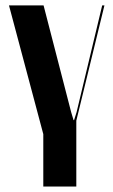

<svg xmlns="http://www.w3.org/2000/svg" viewBox="-20 -515 419 710"><path d="M366.2 -495.1 262.2 -68.8V174.8H140.1V-19L13.2 -495.1H141.1L243.2 -100.1L252 -70.8H253.9L263.2 -100.1L357.9 -495.1Z"/></svg>

Font: Moniqa Black Display
Style: Regular
Weight: 900
Designer: Rajesh Rajput
Foundry: Rajesh Rajput
Version: Version 1.000